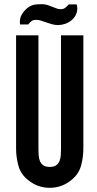

<svg xmlns="http://www.w3.org/2000/svg" viewBox="-20 -888 466 919"><path d="M218 -89Q238 -89 249 -97Q260 -105 265 -117.5Q270 -130 271 -145.5Q272 -161 272 -176V-719H379V-177Q379 -137 368.5 -97Q358 -57 326 -30Q279 11 218 11Q157 11 110 -30Q78 -57 67.5 -97Q57 -137 57 -177V-719H164V-176Q164 -161 165 -145.5Q166 -130 171 -117.5Q176 -105 187 -97Q198 -89 218 -89ZM76 -771Q76 -774 75.5 -777.5Q75 -781 75 -784Q75 -809 92.5 -831Q110 -853 132 -862Q141 -866 155 -867Q169 -868 179 -868Q195 -868 207.5 -864Q220 -860 230.5 -855.5Q241 -851 251 -847.5Q261 -844 271 -844Q284 -844 292.5 -851Q301 -858 309 -867H347Q350 -858 350 -848Q350 -830 342 -815Q334 -800 320.5 -789.5Q307 -779 290.5 -773.5Q274 -768 258 -768Q243 -768 229 -772Q215 -776 202 -780.5Q189 -785 177 -789Q165 -793 154 -793Q139 -793 131.5 -787.5Q124 -782 115 -771Z"/></svg>

Font: Osterbar
Style: Regular
Weight: 500
Width: 3
Designer: Peter Wiegel, Basierend auf Erbar schmal-halbfette Grotesk v. Jacob Erbar
Foundry: Peter Wiegel
Version: Version 1.0